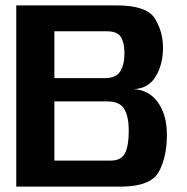

<svg xmlns="http://www.w3.org/2000/svg" viewBox="-20 -695 696 715"><path d="M40.5 0H428Q541.5 0 571.5 -55.2Q601.5 -110.5 601.5 -193.5Q601.5 -266.5 568.5 -313.2Q535.5 -360 477.5 -363Q533.5 -365.5 560.2 -410.8Q587 -456 587 -517Q587 -577 556.8 -626Q526.5 -675 413 -675H40.5ZM182.5 -97V-317.5H378.5Q426 -317.5 442.8 -289.2Q459.5 -261 459.5 -208Q459.5 -152 445.5 -124.5Q431.5 -97 392.5 -97ZM182.5 -404V-578.5H377.5Q417 -578.5 430.2 -557.2Q443.5 -536 443.5 -497Q443.5 -455 428 -429.5Q412.5 -404 369.5 -404Z"/></svg>

Font: Anybody UltraCondensed Thin SemiBold
Style: Regular
Weight: 600
Version: Version 1.111